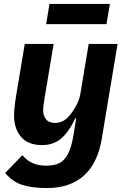

<svg xmlns="http://www.w3.org/2000/svg" viewBox="-20 -738 640 970"><path d="M6 136 93 46Q136 99 213 99Q253 99 279 86.5Q305 74 323 40.5Q341 7 351 -54L365 -140H360Q329 -73 290 -39Q251 -5 192 -5Q121 -5 86 -47Q51 -89 51 -154Q51 -192 62 -258L105 -516H251L205 -241L204 -234Q198 -202 198 -178Q198 -154 212.5 -135.5Q227 -117 258 -117Q283 -117 302 -128.5Q321 -140 339 -164Q378 -216 386 -264L428 -516H574L494 -36Q473 88 403 150Q333 212 217 212Q141 212 92 196Q43 180 6 136ZM230 -718H535L518 -616H213Z"/></svg>

Font: iA Writer Mono V
Style: Regular
Weight: 400
Italic angle: -9.5°
Designer: Mike Abbink, Paul van der Laan, Pieter van Rosmalen
Foundry: Bold Monday
Version: Version 2.000